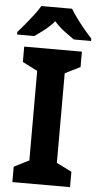

<svg xmlns="http://www.w3.org/2000/svg" viewBox="-76 -971 513 1008"><g transform="rotate(5 181.0 -467.0)"><path d="M333 0H29V-81L108 -121V-593L29 -633V-714H333V-633L253 -593V-121L333 -81ZM262 -934Q275 -912 294.5 -885.5Q314 -859 335.5 -833Q357 -807 376 -787V-774H285Q262 -790 233 -811.5Q204 -833 180 -861Q156 -833 127.5 -811Q99 -789 77 -774H-14V-787Q3 -806 25 -832.5Q47 -859 67.5 -886Q88 -913 100 -934Z"/></g></svg>

Font: Noto Sans Sinhala SemiCondensed
Style: Bold
Weight: 700
Width: 4
Designer: Jelle Bosma - Monotype Design Team
Foundry: Monotype Imaging Inc.
Version: Version 2.006; ttfautohint (v1.8.4.7-5d5b)